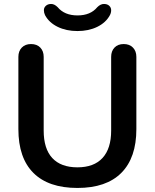

<svg xmlns="http://www.w3.org/2000/svg" viewBox="-20 -930 773 959"><path d="M71.8 -285.2V-646Q71.8 -674.8 88.9 -692.4Q106 -710 135 -710Q164.1 -710 181.2 -692.4Q198.2 -674.8 198.2 -646V-277.8Q198.2 -187 241.2 -140.6Q284.2 -94.2 366.7 -94.2Q449.2 -94.2 492.2 -141.1Q535.2 -188 535.2 -277.8V-646Q535.2 -674.8 552 -692.4Q568.8 -710 597.9 -710Q627 -710 644 -692.4Q661.1 -674.8 661.1 -646V-285.2Q661.1 -142.1 586.2 -66.7Q511.2 8.8 366.7 8.8Q222.2 8.8 147 -66.2Q71.8 -141.1 71.8 -285.2ZM268.1 -894Q302.2 -853 367.2 -853Q432.1 -853 465.8 -894Q481.9 -910.2 499 -910.2Q516.1 -910.2 525.6 -901.1Q535.2 -892.1 535.2 -878.9Q535.2 -865.7 528.8 -854Q508.8 -816.9 465.8 -795.9Q422.9 -774.9 366.9 -774.9Q311 -774.9 268.1 -795.9Q225.1 -816.9 205.1 -854Q199.2 -866.2 199.2 -879.2Q199.2 -892.1 209.2 -901.1Q219.2 -910.2 235.6 -910.2Q252 -910.2 268.1 -894Z"/></svg>

Font: Nunito-Bold
Style: Bold
Weight: 700
Designer: Vernon Adams
Foundry: newtypography
Version: Version 3.000